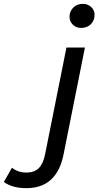

<svg xmlns="http://www.w3.org/2000/svg" viewBox="-197 -777 511 997"><path d="M-177 168 -135 94Q-104 119 -59 119Q-19 119 4 96.5Q27 74 37 25L148 -530H244L133 25Q98 200 -60 200Q-133 200 -177 168ZM164 -690Q164 -718 183.5 -737.5Q203 -757 233 -757Q259 -757 276.5 -740.5Q294 -724 294 -701Q294 -670 274.5 -651Q255 -632 224 -632Q198 -632 181 -649Q164 -666 164 -690Z"/></svg>

Font: Montserrat Alternates Medium
Style: Italic
Weight: 500
Italic angle: -11.3°
Designer: Julieta Ulanovsky
Foundry: Julieta Ulanovsky
Version: Version 7.200